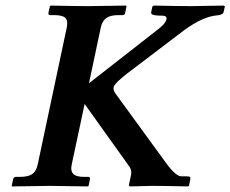

<svg xmlns="http://www.w3.org/2000/svg" viewBox="-20 -667 827 689"><path d="M237.3 -76.2Q232.4 -54.2 242.7 -43.2Q252.9 -32.2 282.7 -32.2H296.9Q304.7 -32.2 302.7 -22.9L297.9 0L295.4 2Q195.8 0 160.2 0L23.4 2L22 0L26.9 -22.9Q28.8 -31.7 36.6 -32.2H50.8Q80.6 -32.2 95.2 -42Q109.9 -51.8 115.2 -76.2L219.7 -568.8Q224.6 -592.8 214.4 -602.8Q204.1 -612.8 174.3 -612.8H160.2Q152.3 -612.8 153.8 -621.1L159.2 -645L161.6 -647Q258.3 -645 296.9 -645L432.6 -647L434.1 -645L429.2 -621.1Q427.7 -613.3 420.4 -612.8H405.3Q376 -612.8 361.3 -602.1Q346.7 -591.3 341.8 -568.8L299.3 -368.2L548.8 -563Q578.1 -585.9 577.6 -601.6Q577.1 -611.3 560.1 -610.8Q551.3 -610.8 544.7 -611.3Q538.1 -611.8 532.5 -613Q526.9 -614.3 524.2 -616.9Q521.5 -619.6 522.5 -623L526.9 -644L531.7 -647Q626.5 -645 665 -645L782.7 -647L787.1 -644L782.2 -623Q780.3 -612.8 750 -610.8Q695.3 -602.5 621.6 -543.9L437 -403.8Q398.4 -373.5 390.6 -360.4Q382.8 -347.2 394.5 -331.1L579.6 -77.1Q611.8 -34.2 631.3 -34.2H649.4Q659.7 -34.2 661.9 -31.5Q664.1 -28.8 662.6 -22L658.2 0L654.8 2Q563 0 524.9 0L445.8 2L442.4 -2L447.8 -27.8Q451.7 -41 450.9 -51.3Q450.2 -61.5 442.4 -71.8L283.7 -293.9Z"/></svg>

Font: Linux Libertine Slanted
Style: Semibold Slanted
Weight: 600
Designer: Philipp H. Poll
Foundry: Philipp H. Poll
Version: Version 5.1.1